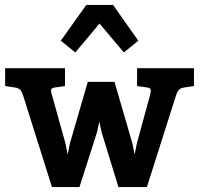

<svg xmlns="http://www.w3.org/2000/svg" viewBox="-20 -763 814 783"><path d="M538 -178 529 -133 520 -178 447 -429H338L265 -178L256 -133L247 -178L194 -368C190 -380 188 -388 188 -394C188 -401 192 -404 202 -406L245 -412V-485H1V-412L42 -406C62 -403 69 -392 76 -368L192 0H304L376 -225L385 -267L394 -225L463 0H579L696 -368C703 -392 710 -403 730 -406L771 -412V-485H539V-412L582 -406C592 -404 595 -400 595 -393C595 -387 593 -379 590 -368ZM332 -743 228 -597 287 -549 386 -667 485 -549 544 -597 441 -743Z"/></svg>

Font: Enriqueta
Style: Bold
Weight: 700
Designer: Viviana Monsalve, Gustavo Ibarra
Foundry: Viviana Monsalve, Gustavo Ibarra
Version: Version 1.002